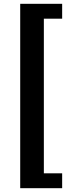

<svg xmlns="http://www.w3.org/2000/svg" viewBox="-20 -769 368 1007"><path d="M86 218V-749H306V-671H210V140H306V218Z"/></svg>

Font: Coval
Style: Bold
Weight: 700
Foundry: Context Ltd
Version: Version 001.000